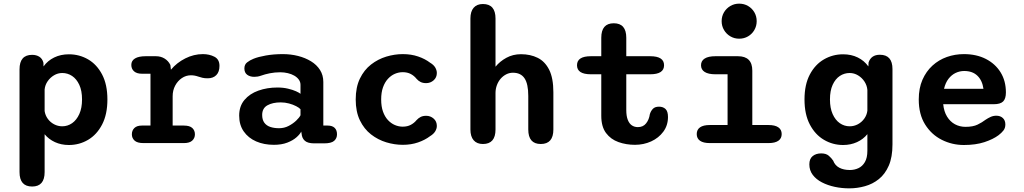

<svg xmlns="http://www.w3.org/2000/svg" viewBox="-20 -784 5611 1052"><path d="M87 -404Q87 -483.5 156 -483.5Q179.5 -483.5 196 -472.8Q212.5 -462 218 -440L218.5 -420Q241 -451.5 276.8 -469Q312.5 -486.5 357.5 -486.5Q414.5 -486.5 462.5 -458.8Q510.5 -431 539.5 -375.8Q568.5 -320.5 568.5 -239Q568.5 -157.5 539.5 -101.8Q510.5 -46 462.5 -17.8Q414.5 10.5 357.5 10.5Q315.5 10.5 281.2 -5.2Q247 -21 224.5 -48.5V159Q224.5 238 156 238Q87 238 87 159ZM224.5 -175.5Q228 -152 241.8 -133Q255.5 -114 276.5 -103Q297.5 -92 321 -92Q350.5 -92 375 -109Q399.5 -126 414.5 -159Q429.5 -192 429.5 -239Q429.5 -287 414.5 -319.2Q399.5 -351.5 375 -367.8Q350.5 -384 321 -384Q297 -384 276 -371.5Q255 -359 241 -338.8Q227 -318.5 224.5 -294Z M926 -96H987.5Q1019.5 -96 1033.8 -82.5Q1048 -69 1048 -48Q1048 -27.5 1033.5 -13.8Q1019 0 987.5 0H766Q732 0 717.2 -13.8Q702.5 -27.5 702.5 -48Q702.5 -69 716.2 -82.5Q730 -96 757 -96H804.5V-380H758Q729.5 -380 714.5 -393.2Q699.5 -406.5 699.5 -428.5Q699.5 -451.5 719.8 -463.8Q740 -476 778.5 -476H834Q861 -476 881.8 -463.2Q902.5 -450.5 913.5 -428L916.5 -402Q948.5 -440.5 995.2 -464Q1042 -487.5 1091.5 -487.5Q1127 -487.5 1154.8 -473.2Q1182.5 -459 1182.5 -423Q1182.5 -390 1165.2 -372.5Q1148 -355 1118.5 -355Q1101 -355 1089.2 -357.8Q1077.5 -360.5 1066 -364.5Q1056 -368 1046 -369.8Q1036 -371.5 1026 -371.5Q999 -371.5 976.2 -356Q953.5 -340.5 939.8 -314.8Q926 -289 926 -256.5Z M1702 1.5Q1666.5 1.5 1650.5 -12.5Q1634.5 -26.5 1632.5 -51.5L1630.5 -63Q1623.5 -48.5 1604.2 -31.5Q1585 -14.5 1554 -2.5Q1523 9.5 1480.5 9.5Q1426.5 9.5 1383.5 -9.2Q1340.5 -28 1315.5 -63.8Q1290.5 -99.5 1290.5 -150.5Q1290.5 -202 1319.2 -236.2Q1348 -270.5 1395.8 -287.5Q1443.5 -304.5 1500 -304.5Q1532 -304.5 1558 -298.2Q1584 -292 1601.8 -284Q1619.5 -276 1626.5 -270V-319Q1626.5 -335 1617.2 -347.8Q1608 -360.5 1592.5 -369.5Q1577 -378.5 1557 -383.2Q1537 -388 1515.5 -388Q1485.5 -388 1458.2 -382.5Q1431 -377 1410.5 -369.5Q1400.5 -366 1391.5 -364.5Q1382.5 -363 1373.5 -363Q1349.5 -363 1334.2 -374.5Q1319 -386 1319 -409Q1319 -430.5 1334 -442.2Q1349 -454 1369 -462Q1394.5 -472.5 1437 -480Q1479.5 -487.5 1529.5 -487.5Q1573 -487.5 1612.8 -477.5Q1652.5 -467.5 1684 -448.2Q1715.5 -429 1733.5 -400.5Q1751.5 -372 1751.5 -335V-96H1775.5Q1800.5 -96 1813.5 -83.5Q1826.5 -71 1826.5 -48Q1826.5 -26 1810.8 -12.2Q1795 1.5 1756 1.5ZM1626.5 -185.5Q1619.5 -193.5 1602.8 -202.2Q1586 -211 1563.8 -217Q1541.5 -223 1518 -223Q1474 -223 1445.2 -207Q1416.5 -191 1416.5 -154Q1416.5 -128 1428.2 -111.8Q1440 -95.5 1461 -88.5Q1482 -81.5 1509 -81.5Q1537.5 -81.5 1561.5 -94Q1585.5 -106.5 1602.8 -123Q1620 -139.5 1626.5 -152.5Z M2187 9.5Q2142 9.5 2096.5 -4.2Q2051 -18 2013 -47.5Q1975 -77 1952 -124.5Q1929 -172 1929 -239Q1929 -306 1952 -353.5Q1975 -401 2013 -430.5Q2051 -460 2096.5 -473.8Q2142 -487.5 2187 -487.5Q2233 -487.5 2271 -474.5Q2309 -461.5 2336.5 -440.5Q2356 -429 2364.8 -414Q2373.5 -399 2373.5 -384Q2373.5 -359.5 2356 -344Q2338.5 -328.5 2315 -328.5Q2297 -328.5 2284.5 -334.8Q2272 -341 2262.5 -352Q2249.5 -368.5 2230.8 -378.5Q2212 -388.5 2186.5 -388.5Q2164.5 -388.5 2143.5 -379.5Q2122.5 -370.5 2105.5 -352Q2088.5 -333.5 2078.5 -305.5Q2068.5 -277.5 2068.5 -239Q2068.5 -200.5 2078.5 -172.5Q2088.5 -144.5 2105.5 -126.2Q2122.5 -108 2143.5 -99Q2164.5 -90 2186.5 -90Q2212 -90 2230.8 -100Q2249.5 -110 2262.5 -126Q2272.5 -137 2284.8 -143.2Q2297 -149.5 2315 -149.5Q2338.5 -149.5 2356 -134.2Q2373.5 -119 2373.5 -94Q2373.5 -79 2364.5 -64.2Q2355.5 -49.5 2336.5 -38Q2309 -17 2271 -3.8Q2233 9.5 2187 9.5Z M2943 5Q2874.5 5 2874.5 -74.5V-258.5Q2874.5 -324.5 2854 -355Q2833.5 -385.5 2790.5 -385.5Q2771 -385.5 2753.8 -376.8Q2736.5 -368 2723.2 -352.8Q2710 -337.5 2702.5 -317.2Q2695 -297 2695 -274.5V-74.5Q2695 5 2626 5Q2593 5 2575.2 -15.5Q2557.5 -36 2557.5 -74.5V-682.5Q2557.5 -721 2575.2 -741.5Q2593 -762 2626 -762Q2695 -762 2695 -682.5V-418.5Q2719 -448 2754.8 -467.5Q2790.5 -487 2834.5 -487Q2886 -487 2926 -467.2Q2966 -447.5 2989 -401.8Q3012 -356 3012 -278.5V-74.5Q3012 5 2943 5Z M3217.5 -377Q3141.5 -377 3141.5 -426.5Q3141.5 -476 3217.5 -476H3274.5V-577Q3274.5 -656.5 3343 -656.5Q3411.5 -656.5 3411.5 -577V-476H3542.5Q3618.5 -476 3618.5 -426.5Q3618.5 -377 3542.5 -377H3411.5V-181Q3411.5 -148 3419.8 -127.2Q3428 -106.5 3442.2 -97Q3456.5 -87.5 3475 -87.5Q3504 -87.5 3520.2 -108.2Q3536.5 -129 3540.5 -158Q3545.5 -175 3556.8 -187.2Q3568 -199.5 3591 -199.5Q3613 -199.5 3626.5 -186.8Q3640 -174 3640 -143Q3640 -97 3614.5 -62.5Q3589 -28 3547.8 -9.2Q3506.5 9.5 3459 9.5Q3411 9.5 3368.8 -5.5Q3326.5 -20.5 3300.5 -55.2Q3274.5 -90 3274.5 -149.5V-377Z M3869.5 -99H3966.5V-377H3900Q3861 -377 3841 -389.8Q3821 -402.5 3821 -426.5Q3821 -450.5 3841 -463.2Q3861 -476 3900 -476H4023Q4102 -476 4102 -397V-99H4190.5Q4226.5 -99 4244.8 -86.2Q4263 -73.5 4263 -49.5Q4263 -25.5 4244.8 -12.8Q4226.5 0 4190.5 0H3869.5Q3833.5 0 3815.5 -12.8Q3797.5 -25.5 3797.5 -49.5Q3797.5 -73.5 3815.5 -86.2Q3833.5 -99 3869.5 -99ZM3934 -668Q3934 -695 3947 -716.8Q3960 -738.5 3981.8 -751.2Q4003.5 -764 4030 -764Q4057 -764 4078.8 -751.2Q4100.5 -738.5 4113.2 -716.8Q4126 -695 4126 -668Q4126 -641.5 4113.2 -619.5Q4100.5 -597.5 4078.8 -584.8Q4057 -572 4030 -572Q4003.5 -572 3981.8 -584.8Q3960 -597.5 3947 -619.5Q3934 -641.5 3934 -668Z M4633 248Q4592.5 248 4553.8 239.8Q4515 231.5 4483.5 215.2Q4452 199 4433.2 174.2Q4414.5 149.5 4414.5 116.5Q4414.5 86 4432.8 71.2Q4451 56.5 4479.5 56.5Q4506.5 56.5 4521.2 69.5Q4536 82.5 4545 96Q4555 122.5 4578.8 135Q4602.5 147.5 4636.5 147.5Q4662 147.5 4683.8 137.2Q4705.5 127 4719 103.8Q4732.5 80.5 4732.5 42V-49Q4710 -21 4675.5 -5.2Q4641 10.5 4599.5 10.5Q4543 10.5 4494.8 -17.8Q4446.5 -46 4417.2 -101.8Q4388 -157.5 4388 -239Q4388 -320.5 4417.2 -375.8Q4446.5 -431 4494.8 -458.8Q4543 -486.5 4599.5 -486.5Q4644.5 -486.5 4680 -469Q4715.5 -451.5 4738 -420L4739 -441.5Q4753 -484 4801 -484Q4870 -484 4870 -405.5V7.5Q4870 77 4849.8 123.5Q4829.5 170 4795.5 197.2Q4761.5 224.5 4719.2 236.2Q4677 248 4633 248ZM4635.5 -92Q4659.5 -92 4680.5 -103.2Q4701.5 -114.5 4715.5 -134Q4729.5 -153.5 4732.5 -177.5V-291Q4730.5 -315.5 4716.8 -336.8Q4703 -358 4681.5 -371Q4660 -384 4635.5 -384Q4606 -384 4581.5 -367.8Q4557 -351.5 4542.2 -319.2Q4527.5 -287 4527.5 -239Q4527.5 -192 4542.2 -159Q4557 -126 4581.5 -109Q4606 -92 4635.5 -92Z M5261.5 10.5Q5196.5 10.5 5140 -18Q5083.5 -46.5 5048.8 -102Q5014 -157.5 5014 -239Q5014 -300.5 5034.2 -346.8Q5054.5 -393 5089 -424.5Q5123.5 -456 5168 -471.8Q5212.5 -487.5 5261.5 -487.5Q5330 -487.5 5381.8 -461Q5433.5 -434.5 5462.5 -387.5Q5491.5 -340.5 5491.5 -277.5Q5491.5 -243 5476.2 -228Q5461 -213 5425 -213H5148Q5152 -173 5169 -145.2Q5186 -117.5 5212.2 -103.2Q5238.5 -89 5270 -89Q5311 -89 5336.2 -101.2Q5361.5 -113.5 5379.5 -127.5Q5393.5 -137 5408 -143.5Q5422.5 -150 5439 -150Q5461 -150 5474.8 -137.2Q5488.5 -124.5 5488.5 -102Q5488.5 -82.5 5478 -69Q5467.5 -55.5 5451 -43Q5421.5 -21 5373.8 -5.2Q5326 10.5 5261.5 10.5ZM5152.5 -297.5H5368.5Q5362 -343.5 5335.2 -369.2Q5308.5 -395 5263 -395Q5238.5 -395 5216.2 -384.5Q5194 -374 5177.2 -352.5Q5160.5 -331 5152.5 -297.5Z"/></svg>

Font: Sono ExtraLight Monospace SemiBold
Style: Regular
Weight: 600
Version: Version 2.112